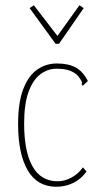

<svg xmlns="http://www.w3.org/2000/svg" viewBox="-20 -701 390 732"><path d="M195 11Q122 11 85.5 -52Q49 -115 49 -228Q49 -310 68.5 -361Q88 -412 121.5 -435.5Q155 -459 197 -459Q241 -459 269 -443.5Q297 -428 315 -392L302 -380L296 -374L291 -380Q294 -385 291 -391.5Q288 -398 278 -411Q265 -425 245.5 -432Q226 -439 195 -439Q162 -439 134 -418Q106 -397 89 -351Q72 -305 72 -230Q72 -124 103.5 -67.5Q135 -11 197 -10Q224 -9 251.5 -23.5Q279 -38 296 -63L310 -47Q288 -17 258 -3Q228 11 195 11ZM109 -681 199 -564 283 -681 299 -670 205 -534H192L93 -670Z"/></svg>

Font: Inconsolata ExtraCondensed ExtraLight
Style: Regular
Weight: 200
Width: 2
Monospace: yes
Designer: Raph Levien, Cyreal, Brenton Simpson
Foundry: Raph Levien, Cyreal, Google
Version: Version 3.001; ttfautohint (v1.8.2.53-6de2)